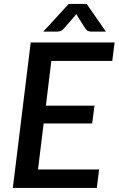

<svg xmlns="http://www.w3.org/2000/svg" viewBox="-20 -930 587 950"><path d="M234 -628.5 207 -407H447.5L436 -319H196L168 -91.5H470.5L459 0H43.5L132 -720H547L535.5 -628.5ZM504 -773.5H432.5Q426 -773.5 417.5 -776Q409 -778.5 401 -791L362.5 -851.5Q361 -854 359.8 -856.2Q358.5 -858.5 357.5 -861Q356 -858.5 354.2 -856.2Q352.5 -854 350.5 -851.5L298 -791Q287.5 -778.5 278.2 -776Q269 -773.5 263 -773.5H194L320 -910.5H409Z"/></svg>

Font: Lato 2
Style: Italic
Weight: 600
Italic angle: -7°
Designer: Lukasz Dziedzic with Adam Twardoch and Botio Nikoltchev
Foundry: tyPoland Lukasz Dziedzic
Version: Version 2.015; 2015-08-06; http://www.latofonts.com/